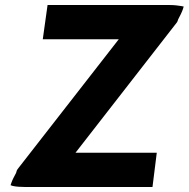

<svg xmlns="http://www.w3.org/2000/svg" viewBox="-20 -733 750 763"><path d="M169 -713 150 -577H452L50 -61C47 -57 46 -54 44 -46C37 -33 29 -18 25 -6L22 3L31 6C45 9 60 10 77 10H586L603 -126H280L683 -644C685 -648 686 -648 688 -656C695 -669 703 -685 707 -697L710 -707L700 -709C687 -711 673 -713 656 -713Z"/></svg>

Font: Bluebird
Style: SfBdObl
Weight: 700
Designer: Jasper
Foundry: Cannot Into Space Fonts
Version: Version 0.98